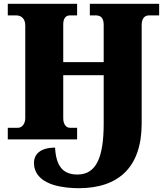

<svg xmlns="http://www.w3.org/2000/svg" viewBox="-20 -734 886 1011"><path d="M394 257C603 257 726 148 726 -84V-602C726 -636 741 -653 765 -653H818V-714H453V-653H484C514 -653 526 -636 526 -602V-407H313V-605C313 -636 325 -653 349 -653H386V-714H21V-653H65C92 -653 113 -636 113 -600V-111C113 -84 97 -61 74 -61H21V0H386V-61H349C325 -61 313 -84 313 -111V-338H526V-83C526 94 487 185 388 185C309 185 275 138 270 43C193 44 159 77 159 124C159 190 211 224 263 240C307 253 356 257 394 257Z"/></svg>

Font: UArctic Serif Black
Style: Regular
Weight: 900
Designer: Customization by Puisto advertising & original work Monotype Design Team
Foundry: Monotype Imaging Inc.
Version: Version 2.004